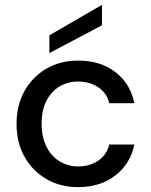

<svg xmlns="http://www.w3.org/2000/svg" viewBox="-20 -757 621 789"><path d="M301 12Q228 12 171 -21Q114 -54 81 -112.5Q48 -171 48 -248Q48 -325 81 -383.5Q114 -442 171 -475Q228 -508 301 -508Q393 -508 454.5 -460.5Q516 -413 532 -333H429Q419 -375 383.5 -398.5Q348 -422 300 -422Q260 -422 226 -402.5Q192 -383 171.5 -344Q151 -305 151 -248Q151 -206 163 -173Q175 -140 195.5 -118Q216 -96 243.5 -84.5Q271 -73 300 -73Q332 -73 358.5 -83.5Q385 -94 403.5 -114Q422 -134 429 -163H532Q516 -84 454 -36Q392 12 301 12ZM183 -539V-612L399 -737V-653Z"/></svg>

Font: DM Sans 24pt Medium
Style: Regular
Weight: 500
Designer: Colophon Foundry, Jonny Pinhorn
Foundry: Colophon Foundry
Version: Version 4.004;gftools[0.9.30]